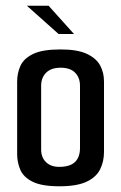

<svg xmlns="http://www.w3.org/2000/svg" viewBox="-20 -648 424 672"><path d="M188 4Q126 4 94 -12Q62 -28 51 -54Q40 -80 40 -109V-362Q40 -392 51.5 -417.5Q63 -443 95.5 -459Q128 -475 192 -475Q251 -475 284 -459.5Q317 -444 330.5 -419Q344 -394 344 -363V-116Q344 -83 330.5 -55.5Q317 -28 283 -12Q249 4 188 4ZM187 -64Q225 -64 242.5 -81Q260 -98 260 -130V-348Q260 -376 243 -393.5Q226 -411 192 -411Q159 -411 141.5 -393.5Q124 -376 124 -348V-125Q124 -97 141 -80.5Q158 -64 187 -64ZM185 -529 74 -628H150L239 -529Z"/></svg>

Font: Smooch Sans Thin SemiBold
Style: Regular
Weight: 600
Version: Version 1.010